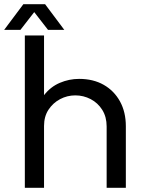

<svg xmlns="http://www.w3.org/2000/svg" viewBox="-46 -900 696 920"><path d="M73 0V-730H165V-444Q196 -484 240.5 -503Q285 -522 333 -522Q401 -522 451 -493.5Q501 -465 529 -414Q557 -363 557 -295V0H465V-294Q465 -340 444 -373.5Q423 -407 388.5 -425Q354 -443 315 -443Q276 -443 242 -425Q208 -407 186.5 -374.5Q165 -342 165 -296V0ZM-26 -757 66 -880H170L262 -757H184L118 -842L52 -757Z"/></svg>

Font: MuseoModerno
Style: Regular
Weight: 400
Designer: Pablo Cosgaya, Héctor Gatti, Marcela Romero, and the Authors of The MuseoModerno Project.
Foundry: Omnibus-Type Team
Version: Version 1.001